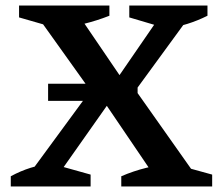

<svg xmlns="http://www.w3.org/2000/svg" viewBox="-20 -675 804 695"><path d="M88 -10V-48L328 -375H452L685 -45V-10H558L349 -318H385L168 -10ZM326 -321 116 -615V-645H248L429 -379H396L579 -645H664L665 -614L451 -321ZM419 0V-37Q463 -56 509.5 -67.5Q556 -79 603 -83L748 -43V0ZM19 0V-37Q54 -56 90.5 -67.5Q127 -79 165 -83L308 -43V0ZM376 -655V-618Q330 -600 283 -588.5Q236 -577 188 -572L49 -612V-655ZM731 -655V-618Q695 -600 658 -588.5Q621 -577 583 -572L448 -612V-655ZM154.1 -372H478.1V-310H154.1Z"/></svg>

Font: Piazzolla 24pt SemiBold
Style: Regular
Weight: 600
Designer: Juan Pablo del Peral
Foundry: Huerta Tipografica
Version: Version 2.005